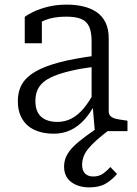

<svg xmlns="http://www.w3.org/2000/svg" viewBox="-20 -567 594 830"><path d="M257 153Q257 129 267 108Q277 87 298 66Q319 45 352 21Q385 -3 430 -33L454 -7Q421 18 398 38.5Q375 59 361 76.5Q347 94 341 111Q335 128 335 145Q335 171 348 183.5Q361 196 383 196Q409 196 427 182.5Q445 169 457 155L486 185Q464 211 436.5 227Q409 243 366 243Q319 243 288 220Q257 197 257 153ZM531 0H390L380 -115L376 -120V-388Q376 -428 365.5 -451.5Q355 -475 331 -485Q307 -495 266 -495Q211 -495 175 -480Q139 -465 120 -446Q118 -453 120.5 -460.5Q123 -468 129 -474.5Q135 -481 143 -485.5Q151 -490 161 -491V-380H87V-494Q101 -505 126.5 -517Q152 -529 188 -538Q224 -547 269 -547Q308 -547 341 -539Q374 -531 398.5 -514Q423 -497 436.5 -469Q450 -441 450 -401V-86Q450 -72 459 -64Q468 -56 485 -52.5Q502 -49 526 -46L531 -45ZM57 -130Q57 -172 75 -203Q93 -234 132 -257Q171 -280 235 -297Q299 -314 391 -326V-279Q329 -271 285 -260.5Q241 -250 211.5 -237.5Q182 -225 165 -209.5Q148 -194 140.5 -174.5Q133 -155 133 -130Q133 -100 144 -80Q155 -60 176.5 -50Q198 -40 228 -40Q262 -40 290 -55Q318 -70 342.5 -99.5Q367 -129 389 -171L391 -118Q371 -79 345 -50Q319 -21 286 -5Q253 11 212 11Q165 11 130 -5Q95 -21 76 -53Q57 -85 57 -130Z"/></svg>

Font: Roboto Serif SemiCondensed Light
Style: Regular
Weight: 300
Width: 4
Designer: Greg Gazdowicz
Foundry: Commercial Type
Version: Version 1.007